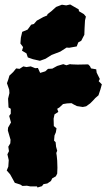

<svg xmlns="http://www.w3.org/2000/svg" viewBox="-20 -809 475 856"><path d="M115 22 100 19 80 20 71 14 46 6 35 -14 25 -32 10 -49 17 -66 19 -95 13 -121 20 -135 17 -155 26 -170 27 -186 15 -227 16 -240 29 -263 21 -292 28 -302V-324L18 -330L16 -369L22 -394L21 -409L11 -438L17 -455L22 -472L39 -488L52 -504L67 -502L84 -513L98 -510L117 -513L137 -505L149 -506L159 -484L182 -491L194 -502L213 -503L235 -515L262 -523L276 -518L292 -523L299 -522L326 -521L373 -522L381 -514L386 -504L409 -500L411 -485L425 -457L420 -447L434 -433L428 -411L419 -384L405 -372L395 -361L382 -348L364 -335L349 -332L323 -336L309 -343L299 -349L279 -348L261 -345L245 -330L235 -324L240 -310L223 -299L219 -280L220 -247L232 -237L229 -219L223 -205L221 -182L228 -175L230 -155L235 -137L231 -127L233 -114L235 -93L236 -61L235 -35L229 -23L213 -14L207 -2L191 9L174 12L167 21L147 27L145 22ZM158 -538 127 -545 104 -553 98 -571 78 -583 83 -599 71 -615 73 -641 79 -667 103 -677 119 -699 131 -702 144 -717 173 -733 190 -740 192 -746 209 -759 230 -778 256 -788 275 -785 293 -789 331 -767 332 -759 354 -746 363 -735 359 -718 357 -682 356 -654 342 -627 329 -620 322 -602 288 -596 277 -597 249 -579 210 -564 183 -547Z"/></svg>

Font: Winky Rough Black
Style: Regular
Weight: 900
Designer: Simon Atzbach
Foundry: typofactur
Version: Version 1.206; ttfautohint (v1.8.4.7-5d5b)